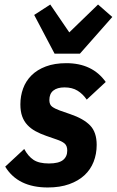

<svg xmlns="http://www.w3.org/2000/svg" viewBox="-20 -816 516 848"><path d="M191 12Q59 12 3 -80L87 -158Q104 -126 128 -110Q152 -94 196 -94Q239 -94 258 -109Q277 -124 277 -151Q277 -172 265.5 -182Q254 -192 230 -200L184 -216Q158 -225 137 -236.5Q116 -248 101 -264Q86 -280 78 -302Q70 -324 70 -355Q70 -392 82 -425Q94 -458 119 -483Q144 -508 182.5 -522.5Q221 -537 273 -537Q388 -537 447 -454L363 -376Q346 -401 322.5 -415.5Q299 -430 265 -430Q233 -430 215.5 -416Q198 -402 198 -374Q198 -354 210 -345Q222 -336 244 -328L290 -312Q349 -292 378 -262Q407 -232 407 -176Q407 -136 393.5 -101.5Q380 -67 353 -42Q326 -17 285.5 -2.5Q245 12 191 12ZM221 -579 131 -750 202 -796 286 -673 413 -796 476 -741 333 -579Z"/></svg>

Font: IBM Plex Sans Cond
Style: Bold Italic
Weight: 700
Width: 3
Italic angle: -11°
Designer: Mike Abbink, Paul van der Laan, Pieter van Rosmalen
Foundry: Bold Monday
Version: Version 1.3